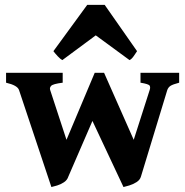

<svg xmlns="http://www.w3.org/2000/svg" viewBox="-20 -753 761 788"><path d="M715.3 -413.6Q689 -406.7 679.7 -400.6Q670.4 -394.5 666.5 -383.3L558.6 -28.8Q554.7 -14.6 540.5 -5.6Q526.4 3.4 510.7 8.1Q495.1 12.7 486.8 14.6L343.3 -291L371.6 -454.1Q371.6 -454.1 386.5 -454.1Q401.4 -454.1 407.2 -454.1L528.8 -179.2L594.2 -383.3Q598.1 -394.5 594.2 -401.4Q590.3 -408.2 556.6 -413.6V-454.1H715.3ZM260.7 -28.8Q255.9 -13.7 242.4 -4.9Q229 3.9 214.4 8.3Q199.7 12.7 190.9 14.6L58.1 -383.3Q51.8 -402.8 4.9 -413.6V-454.1H237.3V-413.6Q197.3 -408.7 189.9 -400.6Q182.6 -392.6 186 -383.3L252.9 -179.2L368.7 -454.1Q375.5 -454.1 390.4 -454.1Q405.3 -454.1 405.3 -454.1L405.8 -363.8ZM542.5 -543Q536.6 -533.7 528.3 -522Q520 -510.3 511.7 -506.3L373 -607.9L235.8 -506.3Q228 -510.3 217 -522Q206.1 -533.7 199.2 -543L337.9 -732.9H409.7Z"/></svg>

Font: Gentium Book Plus
Style: Bold
Weight: 700
Designer: Victor Gaultney, Annie Olsen, Iska Routamaa, Becca Hirsbrunner
Foundry: SIL International
Version: Version 6.101